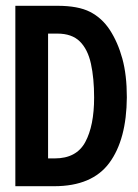

<svg xmlns="http://www.w3.org/2000/svg" viewBox="-20 -643 478 663"><path d="M33 0V-623H178Q250 -623 291 -602Q332 -581 359 -540Q387 -497 402.5 -440.5Q418 -384 418 -307Q417 -161 357.5 -80.5Q298 0 167 0ZM146 -96H169Q244 -96 274.5 -152.5Q305 -209 305 -306Q305 -373 294 -423Q283 -473 255.5 -500Q228 -527 178 -527H146Z"/></svg>

Font: Inconsolata SemiCondensed ExtraBold
Style: Regular
Weight: 800
Width: 4
Monospace: yes
Designer: Raph Levien, Cyreal, Brenton Simpson
Foundry: Raph Levien, Cyreal, Google
Version: Version 3.100; ttfautohint (v1.8.4.7-5d5b)